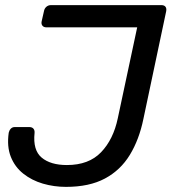

<svg xmlns="http://www.w3.org/2000/svg" viewBox="-20 -720 670 750"><path d="M237.6 10Q190.9 10 147.4 -2.7Q103.9 -15.5 70.9 -41.7Q37.9 -67.9 22.2 -107.7Q6.4 -147.6 14.1 -201.7Q16.1 -210.7 22.1 -217.2Q28.1 -223.7 37.9 -223.7H94Q105.3 -223.7 110.6 -217.4Q115.9 -211.1 115 -200.6Q108 -133.5 142.7 -104.4Q177.4 -75.3 241.4 -75.3Q326.9 -75.3 374.8 -125.3Q422.8 -175.3 440.1 -257.9L515.9 -613.2H161.2Q151 -613.2 145.8 -619.6Q140.6 -625.9 142.6 -636.1L151.9 -677.1Q153.9 -687.3 161.3 -693.6Q168.8 -700 179 -700H610.5Q621.5 -700 626.4 -693.6Q631.2 -687.3 629.2 -676.3L540.2 -255.6Q523.7 -174.9 487.2 -115Q450.7 -55.1 389.8 -22.6Q328.9 10 237.6 10Z"/></svg>

Font: Rubik Light
Style: Italic
Weight: 300
Italic angle: -12°
Designer: Hubert and Fischer
Foundry: Hubert and Fischer
Version: Version 2.300;gftools[0.9.30]